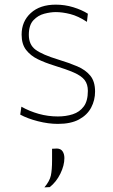

<svg xmlns="http://www.w3.org/2000/svg" viewBox="-20 -524 486 826"><path d="M229 9Q188 9 143 -2.5Q98 -14 67 -31L72 -65Q106.5 -45.5 146.5 -34.2Q186.5 -23 229 -23Q264 -23 293.2 -32.5Q322.5 -42 340.2 -65.8Q358 -89.5 358 -133Q358 -161.5 344.2 -179.5Q330.5 -197.5 298 -211.8Q265.5 -226 210 -243Q174.5 -254 143.2 -269Q112 -284 92.5 -309Q73 -334 73 -375Q73 -432 112.5 -468Q152 -504 220 -504Q259 -504 295.5 -492.8Q332 -481.5 358 -465L354 -430Q316 -455 282.2 -463.5Q248.5 -472 220 -472Q197.5 -472 170.5 -465Q143.5 -458 123.8 -437Q104 -416 104 -374Q104 -331.5 133.2 -310Q162.5 -288.5 230 -268Q276 -254 312 -238.8Q348 -223.5 368.5 -198.5Q389 -173.5 389 -130Q389 -93 372.2 -61.2Q355.5 -29.5 320.2 -10.2Q285 9 229 9ZM171 282Q193.5 255.5 198.8 231.2Q204 207 204 165V116L225 115Q241.5 115.5 249.2 127Q257 138.5 257 156Q257 188 239.5 223.5Q222 259 194 281Z"/></svg>

Font: Heraclito Thin
Style: Regular
Weight: 100
Designer: Kostas Bartsokas (font) & Cristiano Sobral (main changes)
Foundry: Kostas Bartsokas (font) & Cristiano Sobral (main changes)
Version: Version 1.00;July 8, 2020;FontCreator 13.0.0.2655 64-bit